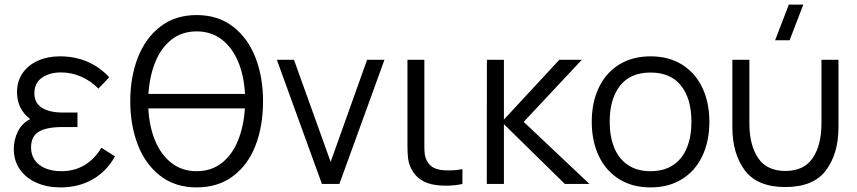

<svg xmlns="http://www.w3.org/2000/svg" viewBox="-20 -800 3726 835"><path d="M480 -120Q444.5 -55.5 383.5 -20.2Q322.5 15 242 15Q185 15 139 -5.2Q93 -25.5 66.5 -63.2Q40 -101 40 -151.5Q40 -193 58.2 -229Q76.5 -265 111.5 -282Q54 -325.5 54 -399.5Q54 -447 78.5 -482.2Q103 -517.5 145.2 -536.2Q187.5 -555 240 -555Q305.5 -555 359.8 -531.8Q414 -508.5 455 -464L408 -414.5Q377.5 -446.5 334.8 -465.8Q292 -485 245.5 -485Q195 -485 162.2 -461.8Q129.5 -438.5 129.5 -394.5Q129.5 -352 162.5 -331.2Q195.5 -310.5 254 -310.5H317V-247.5H253Q182 -247.5 148.5 -227.2Q115 -207 115 -158.5Q115 -127 131.2 -103.8Q147.5 -80.5 177.2 -68Q207 -55.5 246.5 -55.5Q303 -55.5 347 -81.5Q391 -107.5 421 -157.5Z M1124 -360Q1124 -252 1091.2 -167.2Q1058.5 -82.5 993.2 -33.8Q928 15 835 15Q742.5 15 677.5 -35Q612.5 -85 579.5 -170.2Q546.5 -255.5 546.5 -360Q546.5 -464.5 579.5 -549.5Q612.5 -634.5 677.5 -684.5Q742.5 -734.5 835 -734.5Q928 -734.5 993 -684.5Q1058 -634.5 1091 -549.5Q1124 -464.5 1124 -360ZM625.5 -391.5H1045.5Q1041.5 -469 1016.2 -530.5Q991 -592 945 -627.8Q899 -663.5 835 -663.5Q771.5 -663.5 726 -627.8Q680.5 -592 655.5 -530.5Q630.5 -469 625.5 -391.5ZM1045 -328.5H625Q629 -251 654.2 -189.2Q679.5 -127.5 725.5 -91.5Q771.5 -55.5 835 -55.5Q899 -55.5 944.5 -91.2Q990 -127 1015 -188.8Q1040 -250.5 1045 -328.5Z M1456 0H1380L1184 -540H1258.5L1418 -96L1576.5 -540H1652Z M1770 -63.5Q1758.5 -85 1755.2 -107.5Q1752 -130 1752 -165V-195.5V-540H1825.5V-198.5V-165Q1825.5 -142 1827.5 -127.8Q1829.5 -113.5 1836.5 -100.5Q1847 -81.5 1863 -72.2Q1879 -63 1901.5 -60.5Q1916 -59 1931.5 -59Q1962 -59 1991 -64.5V0Q1959 7.5 1919.5 7.5Q1894.5 7.5 1875 4.5Q1800.5 -5.5 1770 -63.5Z M2171.5 0H2097L2097.5 -540H2171.5V-280L2412.5 -540H2510.5L2257.5 -270L2543.5 0H2436.5L2171.5 -260Z M2553.5 -270.5Q2553.5 -355 2584.5 -419.5Q2615.5 -484 2673.2 -519.5Q2731 -555 2809 -555Q2888.5 -555 2946.2 -519Q3004 -483 3034.5 -418.5Q3065 -354 3065 -270.5Q3065 -185.5 3034.2 -121Q3003.5 -56.5 2945.8 -20.8Q2888 15 2809 15Q2730 15 2672.2 -21.2Q2614.5 -57.5 2584 -122Q2553.5 -186.5 2553.5 -270.5ZM2987 -270.5Q2987 -370.5 2941.8 -427.5Q2896.5 -484.5 2809 -484.5Q2721 -484.5 2676.2 -426.8Q2631.5 -369 2631.5 -270.5Q2631.5 -205 2651.8 -156.5Q2672 -108 2711.8 -81.8Q2751.5 -55.5 2809 -55.5Q2867.5 -55.5 2907.5 -82.2Q2947.5 -109 2967.2 -157.2Q2987 -205.5 2987 -270.5Z M3473.5 -780 3414 -625H3351L3410.5 -780ZM3165 -540H3239V-264.5Q3239 -169 3277 -112.8Q3315 -56.5 3395.5 -56.5Q3476.5 -56.5 3514.5 -112.8Q3552.5 -169 3552.5 -264.5V-540H3626.5V-246.5Q3626.5 -132 3572 -59.2Q3517.5 13.5 3395.5 13.5Q3273.5 13.5 3219.2 -59.2Q3165 -132 3165 -246.5Z"/></svg>

Font: CCSD_manrope
Style: Regular
Weight: 400
Designer: Mikhail Sharanda
Foundry: Mikhail Sharanda
Version: Version 4.503